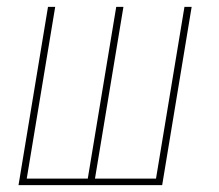

<svg xmlns="http://www.w3.org/2000/svg" viewBox="-20 -540 640 560"><path d="M34 0 120 -520H141L58 -19H236L319 -520H340L257 -19H435L518 -520H539L453 0Z"/></svg>

Font: Iosevka SS04 Th Ex Obl
Style: Regular
Weight: 100
Width: 7
Italic angle: -9°
Monospace: yes
Designer: Belleve Invis
Foundry: Belleve Invis
Version: Version 19.0.0; ttfautohint (v1.8.4)